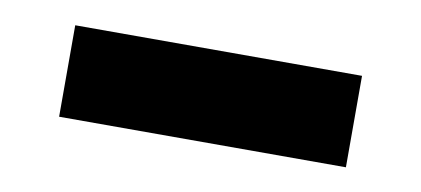

<svg xmlns="http://www.w3.org/2000/svg" viewBox="-30 -432 551 251"><g transform="rotate(10 245.5 -306.5)"><path d="M435.7 -366.8V-245.4H55V-366.8Z"/></g></svg>

Font: Inter UI Extra Bold
Style: Regular
Weight: 800
Designer: Rasmus Andersson
Foundry: rsms
Version: 3.2;8d6f07862